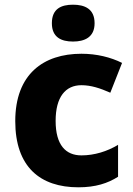

<svg xmlns="http://www.w3.org/2000/svg" viewBox="-20 -788 567 818"><path d="M291 -768C241 -768 201 -751 201 -689C201 -629 241 -611 291 -611C340 -611 383 -629 383 -689C383 -751 340 -768 291 -768ZM314 10C387 10 439 -7 483 -35V-171C437 -143 382 -126 327 -126C260 -126 217 -170 217 -273C217 -375 259 -425 327 -425C368 -425 407 -412 450 -393L500 -520C452 -544 392 -559 327 -559C165 -559 45 -472 45 -272C45 -77 151 10 314 10Z"/></svg>

Font: Noto Sans Lao ExtraBold
Style: Regular
Weight: 800
Designer: Monotype Design Team
Foundry: Monotype Imaging Inc.
Version: Version 2.003